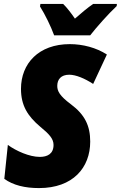

<svg xmlns="http://www.w3.org/2000/svg" viewBox="-20 -949 616 979"><path d="M256 -769H440C471 -809 534 -880 575 -918L576 -929H455C426 -909 395 -883 362 -854C346 -878 320 -912 302 -929H186L184 -916C210 -875 240 -813 256 -769ZM179 10C352 10 440 -94 440 -227C440 -307 413 -364 342 -417C283 -461 272 -485 272 -511C272 -544 291 -568 333 -568C367 -568 412 -549 455 -521L525 -671C471 -706 402 -724 336 -724C177 -724 87 -625 87 -496C87 -411 121 -357 185 -303C230 -266 253 -242 253 -210C253 -164 221 -149 183 -149C130 -149 63 -179 20 -210L2 -37C48 -4 108 10 179 10Z"/></svg>

Font: Noto Sans UI SemiCondensed Black
Style: Italic
Weight: 900
Width: 4
Italic angle: -372°
Designer: Monotype Design Team
Foundry: Monotype Imaging Inc.
Version: Version 1.901